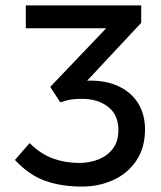

<svg xmlns="http://www.w3.org/2000/svg" viewBox="-20 -675 592 707"><path d="M282 12Q205 12 145.5 -9.5Q86 -31 35 -86L89 -148Q131 -107 176 -91Q221 -75 271 -75Q312 -75 345 -89Q378 -103 397 -129.5Q416 -156 416 -196Q416 -252 378 -281.5Q340 -311 283 -311Q255 -311 238.5 -308Q222 -305 202 -298L165 -355L371 -571H75V-655H500V-591L301 -378Q367 -380 415 -358Q463 -336 488.5 -295Q514 -254 514 -199Q514 -131 482 -83.5Q450 -36 397 -12Q344 12 282 12Z"/></svg>

Font: Source Sans 3 Medium
Style: Regular
Weight: 500
Designer: Paul D. Hunt
Foundry: Adobe
Version: Version 3.052;hotconv 1.1.0;makeotfexe 2.6.0